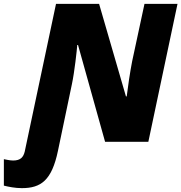

<svg xmlns="http://www.w3.org/2000/svg" viewBox="-123 -734 939 994"><path d="M-10 240C89 240 145 200 177 47L249 -297C263 -362 275 -475 277 -501H281L421 0H645L796 -714H625L561 -416C551 -366 538 -278 533 -235H529L390 -714H167L5 51C-2 79 -16 97 -55 97C-74 97 -96 91 -103 90V227C-79 233 -45 240 -10 240Z"/></svg>

Font: Noto Sans UI Black
Style: Italic
Weight: 900
Italic angle: -372°
Designer: Monotype Design Team
Foundry: Monotype Imaging Inc.
Version: Version 1.901